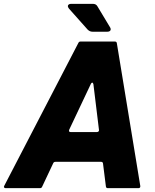

<svg xmlns="http://www.w3.org/2000/svg" viewBox="-64 -979 804 999"><path d="M-35 0Q-40 0 -42.5 -3.5Q-45 -7 -42 -12L344 -756Q347 -763 356 -763H533Q543 -763 544 -754L666 -11V-9Q666 -5 663.5 -2.5Q661 0 657 0H497Q488 0 487 -9L472 -128Q471 -137 462 -137H225Q216 -137 213 -130L155 -7Q152 0 144 0ZM441 -292Q446 -292 449 -295.5Q452 -299 451 -303L422 -541Q420 -549 416 -549Q412 -549 409 -543L296 -304Q295 -302 295 -299Q295 -292 303 -292ZM417 -814Q403 -814 392 -825L295 -934Q289 -942 289 -947Q289 -952 293.5 -955.5Q298 -959 306 -959H419Q436 -959 443 -946L508 -838Q512 -833 512 -826Q512 -821 507.5 -817.5Q503 -814 495 -814Z"/></svg>

Font: Open Sauce Two Black Italic
Style: Regular
Weight: 900
Italic angle: -10°
Designer: Alfredo Marco Pradil
Foundry: Creative Sauce Fz LLC
Version: Version 1.477